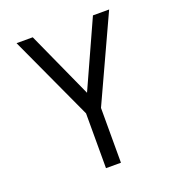

<svg xmlns="http://www.w3.org/2000/svg" viewBox="-124 -769 797 869"><g transform="rotate(-20 275.0 -335.0)"><path d="M239 0V-264L52 -670H130L275 -350L420 -670H498L311 -264V0Z"/></g></svg>

Font: Lode
Style: Regular
Weight: 400
Monospace: yes
Designer: Belleve Invis
Foundry: Belleve Invis
Version: Version 29.2.0; ttfautohint (v1.8.3)